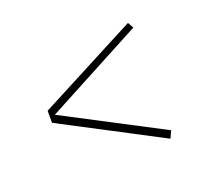

<svg xmlns="http://www.w3.org/2000/svg" viewBox="-67 -592 558 495"><g transform="rotate(-20 211.5 -345.0)"><path d="M325 -186 334 -206 66 -346 333 -488 324 -504 52 -362V-329Z"/></g></svg>

Font: Libre Caslon Display
Style: Regular
Weight: 400
Designer: Pablo Impallari, Rodrigo Fuenzalida
Foundry: Pablo Impallari, Rodrigo Fuenzalida
Version: Version 1.100; ttfautohint (v1.6) -l 8 -r 50 -G 200 -x 14 -D